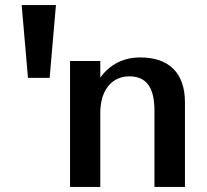

<svg xmlns="http://www.w3.org/2000/svg" viewBox="-20 -742 820 762"><path d="M202 -722H66L91 -433H177ZM378 -294C378 -383 423 -439 493 -439C561 -439 593 -395 593 -303V0H714V-336C714 -451 652 -514 537 -514C469 -514 416 -486 378 -434V-500H258V0H378Z"/></svg>

Font: Perun SemiBold
Style: Regular
Weight: 600
Foundry: Copyright (c) Stefan Peev, Context Ltd, 2016
Version: Version 1.089